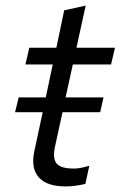

<svg xmlns="http://www.w3.org/2000/svg" viewBox="-20 -659 432 688"><path d="M215 9Q148 9 119 -23.5Q90 -56 103 -117L133 -257H34L47 -310H144L169 -428H71L85 -488H182L210 -622L287 -639L254 -488H392L378 -428H241L215 -310H351L339 -257H204L177 -133Q168 -91 183 -73Q198 -55 244 -55Q256 -55 267.5 -57Q279 -59 300 -65L286 0Q269 4 251 6.5Q233 9 215 9Z"/></svg>

Font: Red Hat Text VF
Style: Italic
Weight: 300
Italic angle: -12°
Designer: Pentagram, MCKL
Foundry: Pentagram, MCKL
Version: Version 1.023